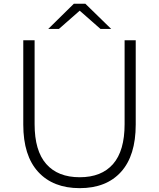

<svg xmlns="http://www.w3.org/2000/svg" viewBox="-20 -991 842 1017"><path d="M235.6 -837.8 371.1 -971.1H432.2L568.9 -837.8H512.2L402.2 -934.4L292.2 -837.8ZM402.2 5.6Q261.1 5.6 182.2 -80.6Q103.3 -166.7 103.3 -331.1V-777.8H163.3V-333.3Q163.3 -192.2 225 -122.2Q286.7 -52.2 402.2 -52.2Q517.8 -52.2 578.9 -122.2Q640 -192.2 640 -333.3V-777.8H698.9V-331.1Q698.9 -166.7 621.1 -80.6Q543.3 5.6 402.2 5.6Z"/></svg>

Font: Paperlogy 3 Light
Style: Regular
Weight: 300
Designer: redesigned by Lee Juim, glyphs from Gmarket Sans & Montserrat
Foundry: PT&
Version: Version 1.001